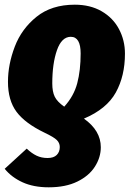

<svg xmlns="http://www.w3.org/2000/svg" viewBox="-20 -573 563 819"><path d="M0 147 94 61Q115 81 136 91Q157 101 183 101Q209 101 222 88Q235 75 235 54Q235 37 222.5 24.5Q210 12 170 -7Q87 -47 50.5 -96Q14 -145 14 -224Q14 -298 43 -374Q72 -450 136 -501.5Q200 -553 299 -553Q365 -553 413.5 -525Q462 -497 487.5 -449Q513 -401 513 -344Q513 -249 474 -178.5Q435 -108 338 -67Q410 -16 410 55Q410 98 385 137.5Q360 177 310 201.5Q260 226 188 226Q123 226 76 204.5Q29 183 0 147ZM324 -345Q324 -416 282 -416Q243 -416 223 -359Q203 -302 203 -217Q203 -182 213.5 -160.5Q224 -139 254 -118Q295 -163 309.5 -218Q324 -273 324 -345Z"/></svg>

Font: Fira Sans Condensed Black
Style: Italic
Weight: 900
Width: 3
Italic angle: -8°
Designer: Carrois Corporate & Edenspiekermann AG
Foundry: Carrois Corporate GbR & Edenspiekermann AG
Version: Version 4.203